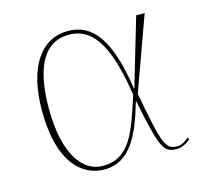

<svg xmlns="http://www.w3.org/2000/svg" viewBox="-86 -641 788 745"><g transform="rotate(-15 308.0 -268.0)"><path d="M246 10C352 10 396 -92 431 -213H433C473 -19 483 6 538 6C558 6 580 -6 594 -19L589 -26C577 -16 561 -4 542 -4C495 -4 486 -26 446 -240L553 -536H519L439 -265H437C407 -466 346 -546 247 -546C135 -546 70 -442 70 -274C70 -56 163 10 246 10ZM243 -5C166 -5 98 -86 98 -274C98 -418 135 -531 247 -531C331 -531 395 -466 428 -241C382 -100 353 -5 243 -5Z"/></g></svg>

Font: Noto Serif Display Thin
Style: Regular
Weight: 100
Designer: Monotype Design Team
Foundry: Monotype Imaging Inc.
Version: Version 2.009